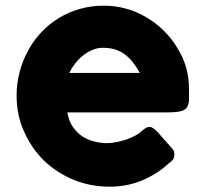

<svg xmlns="http://www.w3.org/2000/svg" viewBox="-20 -665 748 694"><path d="M591.8 -76.2Q547.9 -35.2 493.2 -12.7Q438.5 9.8 377 9.8Q307.6 9.8 247.1 -14.6Q185.5 -40 139.6 -84Q93.8 -128.9 67.4 -188.5Q40 -248 40 -319.3Q40 -363.3 50.8 -404.3Q61.5 -445.3 81.1 -481.4Q100.6 -517.6 128.9 -547.9Q157.2 -578.1 192.4 -599.6Q227.5 -621.1 268.6 -632.8Q309.6 -644.5 355.5 -644.5Q396.5 -644.5 435.5 -633.8Q474.6 -623 508.8 -602.5Q543 -583 571.3 -554.7Q599.6 -527.3 620.1 -493.2Q640.6 -460.9 652.3 -422.9Q663.1 -384.8 663.1 -344.7Q663.1 -319.3 663.1 -302.7Q662.1 -286.1 655.3 -276.4Q648.4 -266.6 631.8 -262.7Q615.2 -258.8 584 -258.8Q463.9 -258.8 223.6 -258.8Q228.5 -226.6 244.1 -205.1Q259.8 -183.6 279.3 -170.9Q299.8 -158.2 322.3 -153.3Q344.7 -147.5 364.3 -147.5Q382.8 -147.5 401.4 -151.4Q420.9 -155.3 438.5 -161.1Q456.1 -168 470.7 -175.8Q485.4 -183.6 494.1 -193.4Q502.9 -199.2 507.8 -203.1Q513.7 -206.1 520.5 -206.1Q527.3 -206.1 534.2 -201.2Q540 -197.3 548.8 -188.5Q566.4 -168.9 601.6 -128.9Q607.4 -122.1 609.4 -117.2Q610.4 -111.3 610.4 -106.4Q610.4 -95.7 605.5 -88.9Q599.6 -81.1 591.8 -76.2ZM351.6 -492.2Q332 -492.2 313.5 -484.4Q295.9 -476.6 279.3 -463.9Q263.7 -451.2 251 -434.6Q238.3 -418 230.5 -401.4Q315.4 -401.4 485.4 -401.4Q474.6 -420.9 462.9 -436.5Q450.2 -453.1 434.6 -465.8Q418.9 -478.5 398.4 -485.4Q378.9 -492.2 351.6 -492.2Z"/></svg>

Font: Cocogoose
Style: Regular
Weight: 400
Designer: Cosimo Lorenzo Pancini
Version: Version 1.000